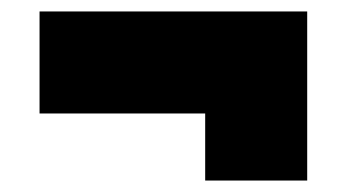

<svg xmlns="http://www.w3.org/2000/svg" viewBox="-20 -483 605 335"><path d="M49 -285V-463H516V-168H338V-285Z"/></svg>

Font: Georama ExtraCondensed Thin Black
Style: Regular
Weight: 900
Version: Version 1.001